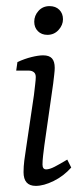

<svg xmlns="http://www.w3.org/2000/svg" viewBox="-20 -601 275 628"><path d="M97 7Q57 7 57 -38Q57 -56 59.5 -76Q62 -96 66 -121L91 -290Q93 -308 95 -324.5Q97 -341 97 -349Q97 -360 90.5 -365Q84 -370 75 -370H33L37 -398Q61 -409 83.5 -414.5Q106 -420 121 -420Q141 -420 150 -410Q159 -400 159 -379Q159 -371 157.5 -358Q156 -345 154 -328L125 -125Q123 -110 121 -92.5Q119 -75 119 -63Q119 -47 131 -47Q142 -47 158.5 -55.5Q175 -64 200 -79L213 -53Q188 -25 155.5 -9Q123 7 97 7ZM135 -487Q116 -487 104 -499Q92 -511 92 -530Q92 -550 106 -565.5Q120 -581 142 -581Q162 -581 174 -569Q186 -557 186 -538Q186 -519 171.5 -503Q157 -487 135 -487Z"/></svg>

Font: Yrsa Light
Style: Italic
Weight: 300
Italic angle: -7.10001°
Designer: Anna Giedrys (Yrsa+Rasa design), David Brezina (Yrsa art-direction, Rasa art-direction, design)
Foundry: Rosetta Type Foundry
Version: Version 2.004